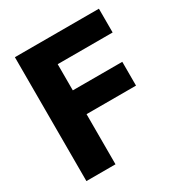

<svg xmlns="http://www.w3.org/2000/svg" viewBox="-166 -828 897 949"><g transform="rotate(-30 282.5 -353.5)"><path d="M53.7 -707H533.2V-571.3H219.7V-421.9H502V-286.1H219.7V0H53.7Z"/></g></svg>

Font: Pretendard GOV ExtraBold
Style: Regular
Weight: 800
Designer: Base glyphs from Inter by Rasmus Andersson; Hangeul glyphs from Noto Sans CJK(Source Han Sans) by Jang Soo-young and Kan
Foundry: Kil Hyung-jin
Version: Version 1.309